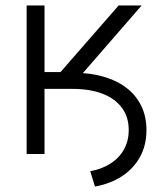

<svg xmlns="http://www.w3.org/2000/svg" viewBox="-20 -559 600 697"><path d="M120.6 -236.3V-294.9H245.1Q307.1 -294.9 356.4 -280.5Q405.8 -266.1 440.4 -239Q475.1 -211.9 493.4 -173.3Q511.7 -134.8 511.7 -86.9Q511.7 -31.2 487.8 11.5Q463.9 54.2 421.9 81.3Q379.9 108.4 324.7 118.2L307.6 62.5Q348.6 55.2 380.1 35.4Q411.6 15.6 429.4 -15.4Q447.3 -46.4 447.3 -86.9Q447.3 -133.8 422.9 -167.2Q398.4 -200.7 352.8 -218.5Q307.1 -236.3 243.2 -236.3ZM76.7 0V-539.1H141.6V-297.4H199.7L410.6 -539.1H494.1L231 -236.3H141.6V0Z"/></svg>

Font: Inter 20pt Light
Style: Regular
Weight: 300
Version: Version 4.001;git-66647c0bb